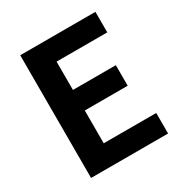

<svg xmlns="http://www.w3.org/2000/svg" viewBox="-171 -872 958 1004"><g transform="rotate(-30 307.5 -370.5)"><path d="M91 0H556V-124H239V-322H498V-446H239V-617H545V-741H91Z"/></g></svg>

Font: Noto Sans TC
Style: Bold
Weight: 700
Designer: Ryoko NISHIZUKA 西塚涼子 (kana, bopomofo & ideographs); Paul D. Hunt (Latin, Greek & Cyrillic); Sandoll Communications 산돌커뮤니
Foundry: Adobe
Version: Version 2.004;hotconv 1.0.118;makeotfexe 2.5.65603